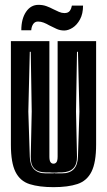

<svg xmlns="http://www.w3.org/2000/svg" viewBox="-20 -761 442 793"><path d="M201 12Q142 12 102.5 -0.5Q63 -13 44 -51Q25 -89 25 -163V-591H184V-115Q184 -98 188.5 -91.5Q193 -85 201 -85Q209 -85 213.5 -91.5Q218 -98 218 -115V-591H377V-164Q377 -90 358 -52Q339 -14 300 -1Q261 12 201 12ZM169 -45H196Q202 -45 205 -46Q207 -45 212 -45H236Q300 -45 302 -114L308 -300L302 -547H298L294 -301L298 -114Q299 -51 236 -49H222Q218 -48 212 -48H196L184 -49H169Q105 -49 107 -114L111 -301L107 -547H103L97 -300L103 -114Q105 -45 169 -45ZM245 -635Q228 -635 213 -642Q198 -649 184 -656Q172 -663 160.5 -667.5Q149 -672 137 -672Q124 -672 117 -661.5Q110 -651 109 -636H68Q68 -683 87.5 -712Q107 -741 139 -741Q157 -741 172 -735.5Q187 -730 200 -723Q212 -717 223.5 -712Q235 -707 246 -707Q262 -707 268.5 -716.5Q275 -726 277 -738H323Q323 -704 310.5 -681Q298 -658 280 -646.5Q262 -635 245 -635Z"/></svg>

Font: Alumni Sans Inline One
Style: Regular
Weight: 400
Designer: Robert E. Leuschke
Foundry: Robert E. Leuschke
Version: Version 1.100; ttfautohint (v1.8.3)